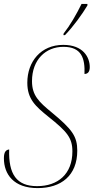

<svg xmlns="http://www.w3.org/2000/svg" viewBox="-31 -954 480 984"><path d="M295 -782 294 -774H302C344 -817 391 -882 417 -926V-934H387C360 -879 328 -824 295 -782ZM162 10C282 10 365 -54 365 -182C365 -255 339 -291 235 -377C168 -432 133 -465 133 -538C133 -648 203 -714 294 -714C388 -714 405 -654 402 -575C419 -575 429 -586 429 -610C429 -661 395 -724 293 -724C179 -724 109 -639 109 -530C109 -446 151 -409 218 -355C312 -280 340 -248 340 -178C340 -62 266 0 159 0C54 0 12 -61 16 -188C1 -186 -11 -178 -11 -143C-11 -60 40 10 162 10Z"/></svg>

Font: Noto Serif Display Condensed Thin
Style: Italic
Weight: 100
Width: 3
Italic angle: -12°
Designer: Monotype Design Team
Foundry: Monotype Imaging Inc.
Version: Version 2.009